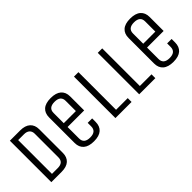

<svg xmlns="http://www.w3.org/2000/svg" viewBox="61 -1390 2129 2129"><g transform="rotate(-45 1125.5 -325.0)"><path d="M261 0H100V-650H261Q339 -650 379.5 -613Q420 -576 420 -510V-140Q420 -73 380 -36.5Q340 0 261 0ZM350 -140V-510Q350 -548 327 -569Q304 -590 261 -590H170V-60H261Q350 -60 350 -140Z M850 -125V-180H920V-125Q920 -58 879 -21.5Q838 15 756 15Q674 15 632 -21.5Q590 -58 590 -125V-525Q590 -592 631 -628.5Q672 -665 754 -665Q836 -665 878 -628.5Q920 -592 920 -525V-305H660V-125Q660 -45 755 -45Q850 -45 850 -125ZM660 -525V-365H850V-525Q850 -605 755 -605Q660 -605 660 -525Z M1105 0V-650H1175V-60H1358V0Z M1478 0V-650H1548V-60H1731V0Z M2096 -125V-180H2166V-125Q2166 -58 2125 -21.5Q2084 15 2002 15Q1920 15 1878 -21.5Q1836 -58 1836 -125V-525Q1836 -592 1877 -628.5Q1918 -665 2000 -665Q2082 -665 2124 -628.5Q2166 -592 2166 -525V-305H1906V-125Q1906 -45 2001 -45Q2096 -45 2096 -125ZM1906 -525V-365H2096V-525Q2096 -605 2001 -605Q1906 -605 1906 -525Z"/></g></svg>

Font: Unica One
Style: Regular
Weight: 400
Designer: Eduardo Rodriguez Tunni
Foundry: Eduardo Rodriguez Tunni
Version: Version 1.001